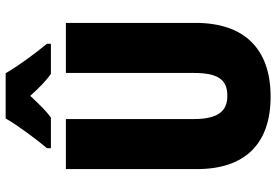

<svg xmlns="http://www.w3.org/2000/svg" viewBox="-169 -798 977 679"><g transform="rotate(-90 319.5 -458.5)"><path d="M400 -927H240C219 -889 165 -816 135 -781V-767H243C266 -783 289 -807 320 -840C349 -808 373 -784 398 -767H504V-781C466 -828 426 -882 400 -927ZM578 -255V-714H401V-262C401 -175 377 -143 320 -143C266 -143 238 -176 238 -261V-714H61V-251C61 -79 152 10 317 10C488 10 578 -85 578 -255Z"/></g></svg>

Font: Noto Sans Arabic UI Cn Bk
Style: Regular
Weight: 900
Width: 3
Designer: Monotype Design Team, Nadine Chahine and Nizar Qandah
Foundry: Monotype Imaging Inc.
Version: Version 2.010